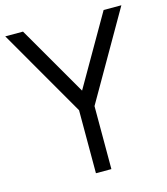

<svg xmlns="http://www.w3.org/2000/svg" viewBox="-108 -804 772 888"><g transform="rotate(-15 278.0 -360.0)"><path d="M315.3 0H241.3V-301.7L0 -720H85L278.3 -385.7L471 -720H556L315.3 -301.7Z"/></g></svg>

Font: Manrope Variable Light
Style: Regular
Weight: 200
Designer: Mikhail Sharanda
Foundry: Mikhail Sharanda
Version: Version 4.505